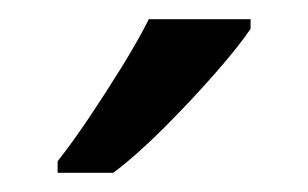

<svg xmlns="http://www.w3.org/2000/svg" viewBox="-20 -786 321 200"><path d="M241 -756Q229 -738 204 -709.5Q179 -681 150.5 -652.5Q122 -624 98 -606H40V-618Q55 -637 72.5 -663Q90 -689 107 -716.5Q124 -744 135 -766H241Z"/></svg>

Font: Noto Sans Lydian
Style: Regular
Weight: 400
Designer: Monotype Design Team
Foundry: Monotype Imaging Inc.
Version: Version 2.002; ttfautohint (v1.8.4.7-5d5b)